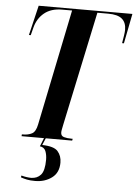

<svg xmlns="http://www.w3.org/2000/svg" viewBox="-62 -761 741 1043"><g transform="rotate(5 308.5 -239.0)"><path d="M75 0 76 -10H83Q110 -10 130.5 -20.5Q151 -31 159 -71L289 -704H234Q175 -704 138 -674Q101 -644 88 -594L77 -551H67L106 -714H617L585 -551H575Q579 -573 582 -593.5Q585 -614 585 -624Q585 -664 561.5 -684Q538 -704 486 -704H427L295 -81Q292 -66 290 -56Q288 -46 288 -39Q288 -20 305 -15Q322 -10 347 -10H353L351 0ZM169 236Q143 236 125.5 232.5Q108 229 91 223L93 213Q107 217 121.5 219Q136 221 146 221Q179 221 199 198.5Q219 176 219 116Q219 90 211 69.5Q203 49 179 46L201 -9H211L191 38Q255 39 276.5 63.5Q298 88 298 125Q298 180 260 208Q222 236 169 236Z"/></g></svg>

Font: Noto Serif Display ExtraCondensed
Style: Bold Italic
Weight: 700
Width: 2
Italic angle: -12°
Designer: Monotype Design Team
Foundry: Monotype Imaging Inc.
Version: Version 2.009